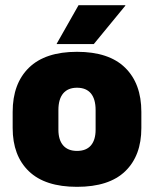

<svg xmlns="http://www.w3.org/2000/svg" viewBox="-20 -708 596 743"><path d="M278 15Q154.5 15 91.8 -45.2Q29 -105.5 29 -212.5V-275Q29 -384.5 92 -446Q155 -507.5 278 -507.5Q401.5 -507.5 464.2 -446Q527 -384.5 527 -275V-212.5Q527 -105.5 464.5 -45.2Q402 15 278 15ZM278 -124Q313.5 -124 331.8 -145.2Q350 -166.5 350 -206V-282Q350 -324.5 331.8 -346.5Q313.5 -368.5 278 -368.5Q243 -368.5 224.5 -346.5Q206 -324.5 206 -282V-206Q206 -166.5 224.5 -145.2Q243 -124 278 -124ZM284 -688H465V-686L343 -537.5H199.5V-539Z"/></svg>

Font: Anek Bangla Medium ExtraBold
Style: Regular
Weight: 800
Version: Version 1.003